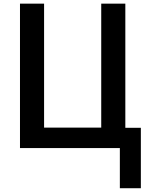

<svg xmlns="http://www.w3.org/2000/svg" viewBox="-20 -792 805 1027"><path d="M86.9 0V-772.5H215.8V-109.4H521.5V-772.5H650.4V-108.4H733.4V214.8H621.1V0Z"/></svg>

Font: Gothic A1
Style: Bold
Weight: 700
Version: Version 2.50